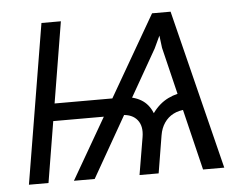

<svg xmlns="http://www.w3.org/2000/svg" viewBox="-43 -582 831 635"><g transform="rotate(-5 372.0 -264.5)"><path d="M606.4 0 506.3 -412.6 491.7 -529.3H544.9L676.8 0ZM28.3 0 116.2 -529.3H180.7L93.3 0ZM94.7 -202.6 104 -260.3H350.6L341.3 -202.6ZM395.5 0 416.5 -124.5Q422.4 -160.2 405.8 -180.9Q389.2 -201.7 355.5 -202.6L364.7 -260.3Q397.5 -260.3 422.9 -245.4Q448.2 -230.5 460.4 -199.7Q482.4 -230.5 512.9 -245.4Q543.5 -260.3 575.7 -260.3L566.4 -202.6Q543.5 -201.7 525.4 -192.4Q507.3 -183.1 495.4 -165.8Q483.4 -148.4 479.5 -124.5L459 0ZM177.7 0 483.4 -529.3H536.6L481.9 -412.6L246.6 0Z"/></g></svg>

Font: Inter 24pt Light
Style: Italic
Weight: 300
Italic angle: -9.3988°
Designer: Rasmus Andersson
Foundry: rsms
Version: Version 4.001;git-66647c0bb